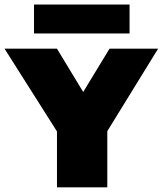

<svg xmlns="http://www.w3.org/2000/svg" viewBox="-50 -804 699 824"><path d="M194.5 0V-319L237.5 -172L-30.5 -595H194.5L336 -361.5H278L420 -595H628.5L368 -172L410.5 -316.5V0ZM96 -660.5V-784.5H506V-660.5Z"/></svg>

Font: Encode Sans SC Condensed Thin Black
Style: Regular
Weight: 900
Version: Version 3.002